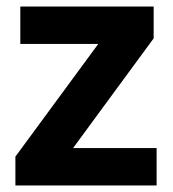

<svg xmlns="http://www.w3.org/2000/svg" viewBox="-20 -566 528 586"><path d="M458 0H27V-88L280 -432H42V-546H449V-449L203 -114H458Z"/></svg>

Font: Noto Sans Gujarati UI
Style: Bold
Weight: 700
Designer: Jelle Bosma - Monotype Design Team, Universal Thirst
Foundry: Monotype Imaging Inc.
Version: Version 2.106; ttfautohint (v1.8.4.7-5d5b)